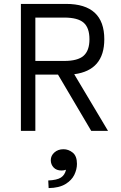

<svg xmlns="http://www.w3.org/2000/svg" viewBox="-20 -670 620 983"><path d="M87 0V-650H318Q514 -650 514 -469Q514 -310 360 -290L533 0H447L277 -288H161V0ZM161 -358H309Q378 -358 408 -384.5Q438 -411 438 -469Q438 -528 408 -554Q378 -580 309 -580H161ZM229 293 227 254Q272 252 292 239Q312 226 318 199Q307 203 295 203Q269 203 254.5 187.5Q240 172 240 150Q240 127 258.5 110.5Q277 94 305 94Q331 94 352.5 111.5Q374 129 374 169Q374 197 360.5 225Q347 253 315 272.5Q283 292 229 293Z"/></svg>

Font: Sometype Mono
Style: Regular
Weight: 400
Monospace: yes
Designer: Ryoichi Tsunekawa
Foundry: Dharma Type
Version: Version 1.000; ttfautohint (v1.8.3)